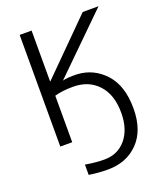

<svg xmlns="http://www.w3.org/2000/svg" viewBox="-171 -840 997 1182"><g transform="rotate(-20 327.5 -248.5)"><path d="M101.6 0V-731.4H179.7V-398.4H181.6L514.6 -731.4H618.2L255.9 -376Q290 -384.8 350.6 -382.8Q458 -377 531.7 -296.4Q605.5 -215.8 605.5 -67.4Q605.5 76.2 528.8 154.8Q452.1 233.4 329.1 233.4Q268.6 233.4 206.1 223.6V156.2Q274.4 168 330.1 168Q418.9 168 472.2 103.5Q525.4 39.1 525.4 -67.4Q525.4 -186.5 463.9 -252.9Q402.3 -319.3 300.8 -319.3Q230.5 -319.3 179.7 -304.7V0Z"/></g></svg>

Font: Gothic A1
Style: Regular
Weight: 400
Designer: HanYang I&C Co.,Ltd.
Foundry: HanYang I&C Co.,Ltd.
Version: Version 2.50